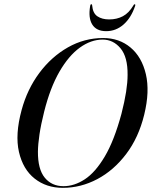

<svg xmlns="http://www.w3.org/2000/svg" viewBox="-20 -894 730 924"><path d="M476.5 -711Q553.5 -711 608 -665.5Q662.5 -620 682 -537Q701.5 -454 674 -342Q647 -231.5 587.2 -152.8Q527.5 -74 448.2 -32Q369 10 282.5 10Q203 10 146.8 -34.5Q90.5 -79 71.2 -162.8Q52 -246.5 84 -364.5Q111 -464.5 169.2 -542.8Q227.5 -621 306.8 -666Q386 -711 476.5 -711ZM285.5 2Q337.5 2 388.2 -31.2Q439 -64.5 484.2 -140.8Q529.5 -217 564.5 -346.5Q579.5 -405 586.8 -451.5Q594 -498 594 -533.5Q595 -619.5 560 -661.5Q525 -703.5 474 -703.5Q418 -703.5 364.2 -664.8Q310.5 -626 266 -549Q221.5 -472 192.5 -356.5Q177 -294.5 170 -247.2Q163 -200 162.5 -164.5Q162 -79.5 195.5 -38.8Q229 2 285.5 2ZM505.5 -800.5Q542.5 -800.5 571.5 -816Q600.5 -831.5 622 -868Q624.5 -873.5 628 -873.5Q632.5 -873.5 630.5 -866Q611 -808 574.5 -776Q538 -744 491 -744Q444 -744 424 -776Q404 -808 414 -866Q415 -873.5 419.5 -873.5Q423.5 -873.5 423.5 -868Q426.5 -830.5 448.8 -815.5Q471 -800.5 505.5 -800.5Z"/></svg>

Font: Fraunces 144pt S000
Style: Italic
Weight: 400
Italic angle: -16°
Version: Version 1.000; ttfautohint (v1.8.3)